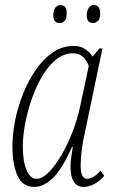

<svg xmlns="http://www.w3.org/2000/svg" viewBox="-20 -727 457 757"><path d="M115 10Q69 10 49 -34.5Q29 -79 29 -149Q29 -197 39.5 -251Q50 -305 71 -357.5Q92 -410 121.5 -452.5Q151 -495 188.5 -520.5Q226 -546 271 -546Q298 -546 316 -533.5Q334 -521 345 -504L372 -536H384L315 -206Q307 -172 302.5 -137Q298 -102 298 -75Q298 -22 323 -22Q334 -22 347 -29Q360 -36 376 -54L391 -34Q374 -13 352 -1.5Q330 10 310 10Q284 10 271 -10.5Q258 -31 258 -68Q258 -89 261 -109Q264 -129 267 -148H264Q226 -62 189.5 -26Q153 10 115 10ZM124 -22Q147 -22 172.5 -48Q198 -74 222.5 -116Q247 -158 266 -207.5Q285 -257 295 -303L330 -467Q311 -517 268 -517Q232 -517 201 -492Q170 -467 146 -426Q122 -385 105 -336Q88 -287 79 -238.5Q70 -190 70 -150Q70 -89 85 -55.5Q100 -22 124 -22ZM347 -636Q322 -636 322 -667Q322 -684 329.5 -695.5Q337 -707 350 -707Q375 -707 375 -675Q375 -653 366 -644.5Q357 -636 347 -636ZM216 -636Q190 -636 190 -667Q190 -684 197.5 -695.5Q205 -707 219 -707Q243 -707 243 -675Q243 -653 234.5 -644.5Q226 -636 216 -636Z"/></svg>

Font: Noto Serif ExtraCondensed ExtraLight
Style: Italic
Weight: 200
Width: 2
Italic angle: -12°
Designer: Monotype Design Team
Foundry: Monotype Imaging Inc.
Version: Version 2.014; ttfautohint (v1.8.4.7-5d5b)